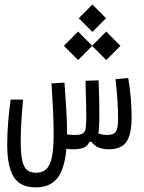

<svg xmlns="http://www.w3.org/2000/svg" viewBox="-20 -645 626 832"><path d="M134.8 167Q66.9 167 39.1 121.1Q11.2 75.2 11.2 -17.6Q11.2 -64 15.4 -116.5Q19.5 -168.9 26.4 -213.4H80.1Q75.7 -168 72.8 -122.8Q69.8 -77.6 69.8 -34.2Q69.8 21 76.4 50.8Q83 80.6 97.7 92Q112.3 103.5 135.7 103.5Q162.1 103.5 179 89.4Q195.8 75.2 204.1 39.3Q212.4 3.4 212.4 -61.5Q212.4 -116.7 209.7 -170.9Q207 -225.1 203.1 -283.7L259.3 -287.1Q263.2 -238.3 266.8 -178.5Q270.5 -118.7 270.5 -75.2Q270.5 -68.8 270.5 -62.5Q288.6 -60.1 304.2 -60.1Q328.6 -60.1 339.4 -67.1Q350.1 -74.2 351.6 -92.3Q354 -113.8 354 -149.4Q354 -161.1 353.5 -174.3Q352.5 -227.1 351.1 -277.8Q351.1 -282.2 351.1 -286.6Q350.6 -290.5 350.6 -294.9L407.2 -296.9Q408.7 -262.7 409.7 -222.7Q410.6 -182.6 410.6 -146Q410.6 -108.9 408.2 -83.5Q407.7 -74.2 406.2 -66.9Q423.3 -60.1 445.3 -60.1Q471.2 -60.1 481.4 -73.5Q491.7 -86.9 491.7 -131.3Q491.7 -207.5 480.5 -301.8L535.6 -307.1Q543.9 -256.8 547.1 -215.6Q550.3 -174.3 550.3 -136.2Q550.3 -62.5 527.8 -30.3Q505.4 2 451.7 2Q428.7 2 409.2 -5.1Q389.6 -12.2 376.5 -30.3H367.2Q359.4 -11.2 341.3 -4.6Q323.2 2 298.8 2Q282.7 2 267.6 0Q259.3 90.3 227.3 128.7Q195.3 167 134.8 167ZM440.4 -384.8 379.4 -445.8 318.4 -384.8 256.8 -446.3 318.4 -508.3 379.4 -446.8 440.4 -508.3 502 -446.3ZM380.4 -506.8 321.3 -565.9 380.4 -625.5 439.5 -565.9Z"/></svg>

Font: CaskaydiaMono NF Light
Style: Regular
Weight: 300
Designer: Aaron Bell
Foundry: Saja Typeworks
Version: Version 2111.001; ttfautohint (v1.8.4);Nerd Fonts 3.1.1